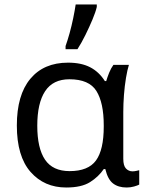

<svg xmlns="http://www.w3.org/2000/svg" viewBox="-20 -825 655 855"><path d="M275 10Q177 10 116 -59.5Q55 -129 55 -266Q55 -402 115 -474Q175 -546 283 -546Q342 -546 381.5 -525.5Q421 -505 447 -464H453Q458 -481 466 -501Q474 -521 485 -536H554Q547 -514 541 -478Q535 -442 532 -402Q529 -362 529 -326V-118Q529 -87 541 -74.5Q553 -62 570 -62Q578 -62 587 -64Q596 -66 600 -67V-3Q593 1 577 5.5Q561 10 544 10Q507 10 483.5 -8Q460 -26 449 -72H442Q419 -38 381 -14Q343 10 275 10ZM290 -63Q373 -63 407.5 -110.5Q442 -158 442 -261V-267Q442 -367 409.5 -419.5Q377 -472 289 -472Q216 -472 181 -419Q146 -366 146 -265Q146 -165 180.5 -114Q215 -63 290 -63ZM272 -620Q281 -645 290 -677.5Q299 -710 306 -744Q313 -778 317 -805H411V-794Q406 -772 392 -738.5Q378 -705 360.5 -669.5Q343 -634 325 -606H272Z"/></svg>

Font: TSCustom
Style: Regular
Weight: 400
Designer: Monotype Design Team
Foundry: Monotype Imaging Inc.
Version: Version 2.004; ttfautohint (v1.8.3) -l 8 -r 50 -G 200 -x 14 